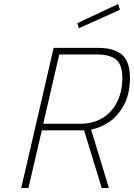

<svg xmlns="http://www.w3.org/2000/svg" viewBox="-20 -939 669 959"><path d="M248 -700H470Q550 -700 589.5 -665.5Q629 -631 629 -551Q629 -469 598.5 -413.5Q568 -358 524 -329Q480 -300 435 -292L524 0H488L400 -288H189L122 0H86ZM383 -321Q445 -321 492 -349.5Q539 -378 565 -430Q591 -482 591 -551Q591 -615 560.5 -641Q530 -667 462 -667H276L196 -321ZM366 -823 570 -919 579 -890 374 -798Z"/></svg>

Font: Cairo ExtraLight
Style: Italic
Weight: 275
Italic angle: -13°
Designer: Mohamed Gaber, Accademia di Belle Arti di Urbino and others
Foundry: Kief Type Foundry, Accademia di Belle Arti di Urbino and others
Version: Version 3.011